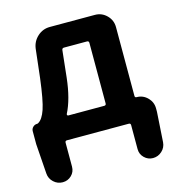

<svg xmlns="http://www.w3.org/2000/svg" viewBox="-111 -654 868 945"><g transform="rotate(-15 323.0 -181.5)"><path d="M198.2 -123Q197.3 -120.1 198.7 -117.2Q200.2 -114.3 204.1 -114.3H386.7Q396.5 -114.3 396.5 -124V-432.6Q396.5 -442.4 386.7 -442.4H269.5Q259.8 -442.4 258.8 -432.6L244.1 -295.9Q232.4 -189.5 198.2 -123ZM543 -123Q543 -114.3 551.8 -114.3Q584 -114.3 606.9 -91.3Q629.9 -68.4 629.9 -36.1V-18.6L620.1 133.8Q618.2 160.2 598.6 178.2Q579.1 196.3 552.7 196.3Q527.3 196.3 508.8 178.2Q490.2 160.2 490.2 133.8V11.7Q490.2 2 480.5 2H166Q156.2 2 156.2 11.7V133.8Q156.2 160.2 137.7 178.2Q119.1 196.3 92.8 196.3Q66.4 196.3 46.9 178.2Q27.3 160.2 25.4 133.8L14.6 -18.6V-85Q14.6 -96.7 23.4 -105.5Q32.2 -114.3 44.9 -114.3Q47.9 -114.3 50.8 -116.2Q73.2 -128.9 88.4 -173.3Q103.5 -217.8 117.2 -328.1L133.8 -473.6Q138.7 -509.8 165.5 -534.2Q192.4 -558.6 228.5 -558.6H458Q493.2 -558.6 518.1 -533.7Q543 -508.8 543 -473.6Z"/></g></svg>

Font: Gen Jyuu GothicX Bold
Style: Bold
Weight: 700
Designer: Ryoko NISHIZUKA (kana &amp; ideographs); Paul D. Hunt (Latin, Greek &amp; Cyrillic); Wenlong ZHANG (bopomofo); Sandoll C
Version: Version 1.058.20140828